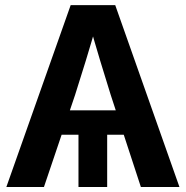

<svg xmlns="http://www.w3.org/2000/svg" viewBox="-20 -748 743 768"><path d="M408.7 -257.8V0H293.9V-257.8ZM5.4 0 262.7 -727.5H440.9L697.8 0H543.5L422.9 -368.2Q402.3 -433.6 380.9 -504.6Q359.4 -575.7 333 -668.9H371.6Q344.7 -575.7 323 -504.6Q301.3 -433.6 280.3 -368.2L155.8 0ZM163.6 -209V-306.6H540V-209Z"/></svg>

Font: Inter Cardless Display
Style: Bold
Weight: 700
Designer: Rasmus Andersson
Foundry: rsms
Version: Version 4.001;git-9221beed3